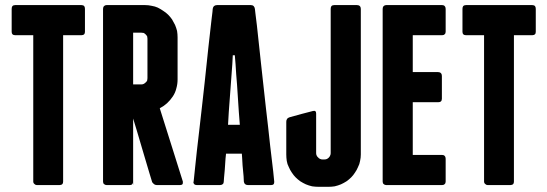

<svg xmlns="http://www.w3.org/2000/svg" viewBox="-20 -720 2130 747"><path d="M296.9 -700.2Q296.9 -700.2 263.7 -700.2Q230.5 -700.2 187.5 -700.2Q134.8 -700.2 86.9 -700.2Q39.1 -700.2 39.1 -700.2Q39.1 -700.2 39.1 -700.2Q39.1 -700.2 39.1 -700.2Q32.2 -700.2 28.3 -696.3Q25.4 -692.4 25.4 -685.5Q25.4 -685.5 25.4 -641.6Q25.4 -596.7 25.4 -596.7Q25.4 -596.7 25.4 -596.7Q25.4 -596.7 25.4 -596.7Q25.4 -589.8 28.3 -586.9Q32.2 -583 39.1 -583Q39.1 -583 74.2 -583Q109.4 -583 109.4 -583Q109.4 -583 109.4 -509.8Q109.4 -436.5 109.4 -340.8Q109.4 -300.8 109.4 -259.8Q109.4 -218.8 109.4 -180.7Q109.4 -110.4 109.4 -62.5Q109.4 -13.7 109.4 -13.7Q109.4 -13.7 109.4 -13.7Q109.4 -13.7 109.4 -13.7Q109.4 -10.7 110.4 -8.8Q111.3 -5.9 114.3 -3.9Q116.2 -2 118.2 -1Q121.1 0 123 0Q123 0 168 0Q211.9 0 211.9 0Q211.9 0 211.9 0Q211.9 0 211.9 0Q218.8 0 222.7 -3.9Q225.6 -6.8 225.6 -13.7Q225.6 -13.7 225.6 -87.9Q225.6 -161.1 225.6 -255.9Q225.6 -296.9 225.6 -337.9Q225.6 -378.9 225.6 -417Q225.6 -486.3 225.6 -535.2Q225.6 -583 225.6 -583Q225.6 -583 261.7 -583Q296.9 -583 296.9 -583Q296.9 -583 296.9 -583Q296.9 -583 296.9 -583Q303.7 -583 307.6 -586.9Q310.5 -589.8 310.5 -596.7Q310.5 -596.7 310.5 -641.6Q310.5 -685.5 310.5 -685.5Q310.5 -685.5 310.5 -685.5Q310.5 -685.5 310.5 -685.5Q310.5 -692.4 307.6 -696.3Q303.7 -700.2 296.9 -700.2Q296.9 -700.2 296.9 -700.2Q296.9 -700.2 296.9 -700.2Z M601.6 -298.8Q601.6 -298.8 601.6 -298.8Q601.6 -298.8 601.6 -298.8Q618.2 -307.6 629.9 -318.4Q642.6 -330.1 652.3 -344.7Q662.1 -359.4 666 -376Q670.9 -392.6 670.9 -411.1Q670.9 -411.1 670.9 -431.6Q670.9 -453.1 670.9 -480.5Q670.9 -513.7 670.9 -543.9Q670.9 -574.2 670.9 -574.2Q670.9 -574.2 670.9 -574.2Q670.9 -574.2 670.9 -574.2Q670.9 -586.9 668.9 -599.6Q666 -611.3 661.1 -623Q655.3 -633.8 649.4 -644.5Q642.6 -654.3 633.8 -663.1Q626 -670.9 615.2 -677.7Q605.5 -684.6 593.8 -690.4Q583 -695.3 570.3 -697.3Q557.6 -700.2 544.9 -700.2Q544.9 -700.2 525.4 -700.2Q505.9 -700.2 481.4 -700.2Q450.2 -700.2 422.9 -700.2Q394.5 -700.2 394.5 -700.2Q394.5 -700.2 394.5 -700.2Q394.5 -700.2 394.5 -700.2Q388.7 -700.2 384.8 -696.3Q380.9 -692.4 380.9 -685.5Q380.9 -685.5 380.9 -647.5Q380.9 -608.4 380.9 -546.9Q380.9 -514.6 380.9 -476.6Q380.9 -439.5 380.9 -400.4Q380.9 -352.5 380.9 -303.7Q380.9 -254.9 380.9 -210Q380.9 -127.9 380.9 -70.3Q380.9 -13.7 380.9 -13.7Q380.9 -13.7 380.9 -13.7Q380.9 -13.7 380.9 -13.7Q380.9 -6.8 384.8 -3.9Q388.7 0 394.5 0Q394.5 0 439.5 0Q484.4 0 484.4 0Q484.4 0 484.4 0Q484.4 0 484.4 0Q489.3 0 493.2 -2Q496.1 -4.9 497.1 -9.8Q497.1 -9.8 497.1 -4.9Q498 0 498 0Q498 0 498 -33.2Q498 -67.4 498 -110.4Q498 -163.1 498 -210.9Q498 -258.8 498 -258.8Q498 -258.8 511.7 -213.9Q525.4 -168 540 -118.2Q551.8 -77.1 561.5 -45.9Q571.3 -13.7 571.3 -13.7Q571.3 -13.7 571.3 -13.7Q571.3 -13.7 571.3 -13.7Q571.3 -10.7 574.2 -8.8Q576.2 -5.9 579.1 -3.9Q581.1 -2 584 -1Q586.9 0 589.8 0Q589.8 0 635.7 0Q680.7 0 680.7 0Q680.7 0 680.7 0Q680.7 0 680.7 0Q687.5 0 690.4 -3.9Q691.4 -5.9 691.4 -9.8Q691.4 -11.7 691.4 -13.7Q691.4 -13.7 679.7 -50.8Q668 -87.9 653.3 -134.8Q634.8 -193.4 618.2 -246.1Q601.6 -298.8 601.6 -298.8ZM498 -592.8Q498 -592.8 513.7 -592.8Q530.3 -592.8 530.3 -592.8Q530.3 -592.8 530.3 -592.8Q530.3 -592.8 530.3 -592.8Q535.2 -592.8 539.1 -591.8Q543 -589.8 546.9 -585.9Q550.8 -582 552.7 -578.1Q553.7 -574.2 553.7 -569.3Q553.7 -569.3 553.7 -549.8Q553.7 -529.3 553.7 -503.9Q553.7 -472.7 553.7 -444.3Q553.7 -416 553.7 -416Q553.7 -416 553.7 -416Q553.7 -416 553.7 -416Q553.7 -411.1 552.7 -407.2Q550.8 -402.3 546.9 -399.4Q543 -395.5 539.1 -393.6Q535.2 -391.6 530.3 -391.6Q530.3 -391.6 513.7 -391.6Q498 -391.6 498 -391.6Q498 -391.6 498 -418Q498 -444.3 498 -477.5Q498 -518.6 498 -555.7Q498 -592.8 498 -592.8Z M971.7 -685.5Q971.7 -685.5 971.7 -685.5Q971.7 -685.5 971.7 -685.5Q970.7 -692.4 966.8 -696.3Q962.9 -700.2 956.1 -700.2Q956.1 -700.2 931.6 -700.2Q906.2 -700.2 879.9 -700.2Q857.4 -700.2 840.8 -700.2Q824.2 -700.2 824.2 -700.2Q824.2 -700.2 824.2 -700.2Q824.2 -700.2 824.2 -700.2Q817.4 -700.2 812.5 -696.3Q808.6 -692.4 807.6 -685.5Q807.6 -685.5 806.6 -673.8Q805.7 -662.1 802.7 -641.6Q798.8 -602.5 791 -538.1Q784.2 -473.6 776.4 -400.4Q770.5 -352.5 765.6 -303.7Q759.8 -254.9 754.9 -210Q745.1 -127.9 739.3 -70.3Q733.4 -13.7 733.4 -13.7Q733.4 -13.7 733.4 -13.7Q733.4 -13.7 733.4 -13.7Q732.4 -12.7 732.4 -11.7Q732.4 -6.8 735.4 -3.9Q738.3 0 745.1 0Q745.1 0 790 0Q835.9 0 835.9 0Q835.9 0 835.9 0Q835.9 0 835.9 0Q842.8 0 846.7 -3.9Q850.6 -6.8 850.6 -13.7Q850.6 -13.7 851.6 -28.3Q852.5 -42 854.5 -59.6Q856.4 -82 857.4 -102.5Q859.4 -122.1 859.4 -122.1Q859.4 -122.1 889.6 -122.1Q920.9 -122.1 920.9 -122.1Q920.9 -122.1 921.9 -108.4Q922.9 -93.8 923.8 -76.2Q925.8 -53.7 927.7 -34.2Q928.7 -13.7 928.7 -13.7Q928.7 -13.7 928.7 -13.7Q928.7 -13.7 928.7 -13.7Q929.7 -6.8 933.6 -3.9Q937.5 0 944.3 0Q944.3 0 989.3 0Q1035.2 0 1035.2 0Q1035.2 0 1035.2 0Q1035.2 0 1035.2 0Q1042 0 1044.9 -3.9Q1046.9 -6.8 1046.9 -11.7Q1046.9 -12.7 1046.9 -13.7Q1046.9 -13.7 1043 -52.7Q1038.1 -91.8 1031.2 -152.3Q1027.3 -185.5 1023.4 -223.6Q1019.5 -260.7 1014.6 -299.8Q1004.9 -388.7 995.1 -476.6Q985.4 -564.5 979.5 -621.1Q975.6 -651.4 973.6 -668.9Q971.7 -685.5 971.7 -685.5ZM867.2 -234.4Q867.2 -234.4 870.1 -284.2Q874 -334 877.9 -389.6Q880.9 -434.6 883.8 -469.7Q885.7 -504.9 885.7 -504.9Q885.7 -504.9 889.6 -504.9Q893.6 -504.9 893.6 -504.9Q893.6 -504.9 896.5 -469.7Q898.4 -434.6 902.3 -389.6Q906.2 -334 909.2 -284.2Q913.1 -234.4 913.1 -234.4Q913.1 -234.4 889.6 -234.4Q867.2 -234.4 867.2 -234.4Z M1280.3 -700.2Q1280.3 -700.2 1280.3 -700.2Q1280.3 -700.2 1280.3 -700.2Q1273.4 -700.2 1269.5 -696.3Q1266.6 -692.4 1266.6 -685.5Q1266.6 -685.5 1266.6 -613.3Q1266.6 -541 1266.6 -447.3Q1266.6 -372.1 1266.6 -298.8Q1266.6 -225.6 1266.6 -178.7Q1266.6 -153.3 1266.6 -138.7Q1266.6 -124 1266.6 -124Q1266.6 -124 1266.6 -124Q1266.6 -124 1266.6 -124Q1266.6 -119.1 1264.6 -115.2Q1262.7 -110.4 1259.8 -107.4Q1255.9 -103.5 1252 -101.6Q1248 -99.6 1242.2 -99.6Q1242.2 -99.6 1238.3 -99.6Q1234.4 -99.6 1234.4 -99.6Q1234.4 -99.6 1234.4 -99.6Q1234.4 -99.6 1234.4 -99.6Q1229.5 -99.6 1225.6 -101.6Q1220.7 -103.5 1217.8 -107.4Q1213.9 -110.4 1211.9 -115.2Q1210 -119.1 1210 -124Q1210 -124 1210 -143.6Q1210 -163.1 1210 -189.5Q1210 -220.7 1210 -249Q1210 -278.3 1210 -278.3Q1210 -278.3 1210 -278.3Q1210 -278.3 1210 -278.3Q1210 -285.2 1207 -287.1Q1204.1 -290 1197.3 -288.1Q1197.3 -288.1 1152.3 -276.4Q1106.4 -263.7 1106.4 -263.7Q1106.4 -263.7 1106.4 -263.7Q1106.4 -263.7 1106.4 -263.7Q1099.6 -261.7 1096.7 -256.8Q1093.8 -252.9 1093.8 -246.1Q1093.8 -246.1 1093.8 -222.7Q1093.8 -199.2 1093.8 -172.9Q1093.8 -151.4 1093.8 -135.7Q1093.8 -119.1 1093.8 -119.1Q1093.8 -119.1 1093.8 -119.1Q1093.8 -119.1 1093.8 -119.1Q1093.8 -106.4 1095.7 -93.8Q1097.7 -81.1 1103.5 -70.3Q1108.4 -58.6 1115.2 -48.8Q1122.1 -38.1 1129.9 -30.3Q1138.7 -21.5 1148.4 -14.6Q1159.2 -7.8 1169.9 -2.9Q1181.6 2 1194.3 4.9Q1207 6.8 1219.7 6.8Q1219.7 6.8 1238.3 6.8Q1257.8 6.8 1257.8 6.8Q1257.8 6.8 1257.8 6.8Q1257.8 6.8 1257.8 6.8Q1270.5 6.8 1282.2 4.9Q1294.9 2 1306.6 -2.9Q1317.4 -7.8 1328.1 -14.6Q1337.9 -21.5 1346.7 -30.3Q1354.5 -38.1 1361.3 -48.8Q1368.2 -58.6 1373 -70.3Q1378.9 -81.1 1380.9 -93.8Q1383.8 -106.4 1383.8 -119.1Q1383.8 -119.1 1383.8 -192.4Q1383.8 -265.6 1383.8 -360.4Q1383.8 -400.4 1383.8 -441.4Q1383.8 -483.4 1383.8 -520.5Q1383.8 -589.8 1383.8 -637.7Q1383.8 -685.5 1383.8 -685.5Q1383.8 -685.5 1383.8 -685.5Q1383.8 -685.5 1383.8 -685.5Q1383.8 -692.4 1379.9 -696.3Q1376 -700.2 1369.1 -700.2Q1369.1 -700.2 1325.2 -700.2Q1280.3 -700.2 1280.3 -700.2Z M1700.2 -117.2Q1700.2 -117.2 1685.5 -117.2Q1670.9 -117.2 1651.4 -117.2Q1627.9 -117.2 1607.4 -117.2Q1585.9 -117.2 1585.9 -117.2Q1585.9 -117.2 1585.9 -155.3Q1585.9 -193.4 1585.9 -234.4Q1585.9 -269.5 1585.9 -295.9Q1585.9 -322.3 1585.9 -322.3Q1585.9 -322.3 1598.6 -322.3Q1611.3 -322.3 1627.9 -322.3Q1648.4 -322.3 1667 -322.3Q1684.6 -322.3 1684.6 -322.3Q1684.6 -322.3 1684.6 -322.3Q1684.6 -322.3 1684.6 -322.3Q1691.4 -322.3 1695.3 -325.2Q1699.2 -329.1 1699.2 -335.9Q1699.2 -335.9 1699.2 -380.9Q1699.2 -424.8 1699.2 -424.8Q1699.2 -424.8 1699.2 -424.8Q1699.2 -424.8 1699.2 -424.8Q1699.2 -431.6 1695.3 -435.5Q1691.4 -439.5 1684.6 -439.5Q1684.6 -439.5 1667 -439.5Q1648.4 -439.5 1627.9 -439.5Q1611.3 -439.5 1598.6 -439.5Q1585.9 -439.5 1585.9 -439.5Q1585.9 -439.5 1585.9 -458Q1585.9 -476.6 1585.9 -500Q1585.9 -530.3 1585.9 -556.6Q1585.9 -583 1585.9 -583Q1585.9 -583 1607.4 -583Q1627.9 -583 1651.4 -583Q1670.9 -583 1685.5 -583Q1700.2 -583 1700.2 -583Q1700.2 -583 1700.2 -583Q1700.2 -583 1700.2 -583Q1707 -583 1710 -586.9Q1713.9 -589.8 1713.9 -596.7Q1713.9 -596.7 1713.9 -641.6Q1713.9 -685.5 1713.9 -685.5Q1713.9 -685.5 1713.9 -685.5Q1713.9 -685.5 1713.9 -685.5Q1713.9 -692.4 1710 -696.3Q1707 -700.2 1700.2 -700.2Q1700.2 -700.2 1671.9 -700.2Q1643.6 -700.2 1607.4 -700.2Q1562.5 -700.2 1522.5 -700.2Q1482.4 -700.2 1482.4 -700.2Q1482.4 -700.2 1482.4 -700.2Q1482.4 -700.2 1482.4 -700.2Q1476.6 -700.2 1472.7 -696.3Q1468.8 -692.4 1468.8 -685.5Q1468.8 -685.5 1468.8 -647.5Q1468.8 -608.4 1468.8 -546.9Q1468.8 -514.6 1468.8 -476.6Q1468.8 -439.5 1468.8 -400.4Q1468.8 -352.5 1468.8 -303.7Q1468.8 -254.9 1468.8 -210Q1468.8 -127.9 1468.8 -70.3Q1468.8 -13.7 1468.8 -13.7Q1468.8 -13.7 1468.8 -13.7Q1468.8 -13.7 1468.8 -13.7Q1468.8 -6.8 1472.7 -3.9Q1476.6 0 1482.4 0Q1482.4 0 1510.7 0Q1539.1 0 1575.2 0Q1620.1 0 1660.2 0Q1700.2 0 1700.2 0Q1700.2 0 1700.2 0Q1700.2 0 1700.2 0Q1707 0 1710 -3.9Q1713.9 -6.8 1713.9 -13.7Q1713.9 -13.7 1713.9 -58.6Q1713.9 -102.5 1713.9 -102.5Q1713.9 -102.5 1713.9 -102.5Q1713.9 -102.5 1713.9 -102.5Q1713.9 -109.4 1710 -113.3Q1707 -117.2 1700.2 -117.2Q1700.2 -117.2 1700.2 -117.2Q1700.2 -117.2 1700.2 -117.2Z M2050.8 -700.2Q2050.8 -700.2 2017.6 -700.2Q1984.4 -700.2 1941.4 -700.2Q1888.7 -700.2 1840.8 -700.2Q1793 -700.2 1793 -700.2Q1793 -700.2 1793 -700.2Q1793 -700.2 1793 -700.2Q1786.1 -700.2 1782.2 -696.3Q1779.3 -692.4 1779.3 -685.5Q1779.3 -685.5 1779.3 -641.6Q1779.3 -596.7 1779.3 -596.7Q1779.3 -596.7 1779.3 -596.7Q1779.3 -596.7 1779.3 -596.7Q1779.3 -589.8 1782.2 -586.9Q1786.1 -583 1793 -583Q1793 -583 1828.1 -583Q1863.3 -583 1863.3 -583Q1863.3 -583 1863.3 -509.8Q1863.3 -436.5 1863.3 -340.8Q1863.3 -300.8 1863.3 -259.8Q1863.3 -218.8 1863.3 -180.7Q1863.3 -110.4 1863.3 -62.5Q1863.3 -13.7 1863.3 -13.7Q1863.3 -13.7 1863.3 -13.7Q1863.3 -13.7 1863.3 -13.7Q1863.3 -10.7 1864.3 -8.8Q1865.2 -5.9 1868.2 -3.9Q1870.1 -2 1872.1 -1Q1875 0 1877 0Q1877 0 1921.9 0Q1965.8 0 1965.8 0Q1965.8 0 1965.8 0Q1965.8 0 1965.8 0Q1972.7 0 1976.6 -3.9Q1979.5 -6.8 1979.5 -13.7Q1979.5 -13.7 1979.5 -87.9Q1979.5 -161.1 1979.5 -255.9Q1979.5 -296.9 1979.5 -337.9Q1979.5 -378.9 1979.5 -417Q1979.5 -486.3 1979.5 -535.2Q1979.5 -583 1979.5 -583Q1979.5 -583 2015.6 -583Q2050.8 -583 2050.8 -583Q2050.8 -583 2050.8 -583Q2050.8 -583 2050.8 -583Q2057.6 -583 2061.5 -586.9Q2064.5 -589.8 2064.5 -596.7Q2064.5 -596.7 2064.5 -641.6Q2064.5 -685.5 2064.5 -685.5Q2064.5 -685.5 2064.5 -685.5Q2064.5 -685.5 2064.5 -685.5Q2064.5 -692.4 2061.5 -696.3Q2057.6 -700.2 2050.8 -700.2Q2050.8 -700.2 2050.8 -700.2Q2050.8 -700.2 2050.8 -700.2Z"/></svg>

Font: Franchise Goodkids
Style: Regular
Weight: 500
Designer: ""
Version: ""